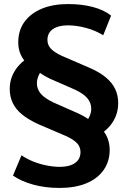

<svg xmlns="http://www.w3.org/2000/svg" viewBox="-20 -736 626 947"><path d="M274 191Q203 191 143.5 174.5Q84 158 44 130L86 30Q109 46 140 59Q171 72 207 79.5Q243 87 275 87Q323 87 350 68Q377 49 377 14Q377 -10 361.5 -28Q346 -46 308 -64L168 -124Q118 -147 87.5 -172.5Q57 -198 42.5 -229Q28 -260 28 -297Q28 -347 54 -388Q80 -429 129 -459L117 -419Q95 -439 82.5 -466Q70 -493 70 -527Q70 -586 100.5 -628Q131 -670 186 -693Q241 -716 316 -716Q383 -716 438 -701.5Q493 -687 528 -659L489 -562Q453 -585 405.5 -598Q358 -611 314 -611Q268 -611 241 -592.5Q214 -574 214 -539Q214 -515 230 -497Q246 -479 284 -461L423 -401Q473 -379 503.5 -353Q534 -327 548.5 -296Q563 -265 563 -228Q563 -178 538 -137Q513 -96 463 -66L475 -106Q497 -86 509 -58Q521 -30 521 3Q521 61 490.5 103.5Q460 146 405 168.5Q350 191 274 191ZM162 -325Q162 -297 181 -274Q200 -251 245 -230L365 -177Q387 -167 404.5 -156Q422 -145 434 -134L400 -130Q430 -163 430 -200Q430 -229 410.5 -252Q391 -275 347 -295L226 -348Q205 -358 187.5 -369.5Q170 -381 158 -391L191 -395Q177 -379 169.5 -361Q162 -343 162 -325Z"/></svg>

Font: Mulish ExtraLight ExtraBold
Style: Regular
Weight: 800
Version: Version 3.603